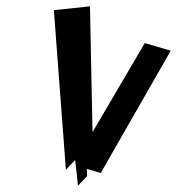

<svg xmlns="http://www.w3.org/2000/svg" viewBox="-20 -658 559 606"><path d="M150 -626 188 -122 217 -153C221 -126 223 -99 226 -72L255 -102L254 -125L298 -112L519 -498L437 -522L272 -241L264 -638Z"/></svg>

Font: Corrode
Style: Ita
Weight: 400
Designer: Mew Too
Version: Version 0.532